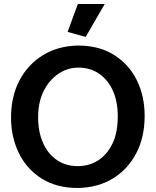

<svg xmlns="http://www.w3.org/2000/svg" viewBox="-20 -923 777 957"><path d="M368 14Q262 14 187.5 -33Q113 -80 74 -160Q35 -240 35 -337Q35 -442 77 -522Q119 -602 194 -648Q269 -694 368 -696Q475 -696 549.5 -648.5Q624 -601 662.5 -522Q701 -443 701 -345Q701 -239 659 -159Q617 -79 543 -33.5Q469 12 368 14ZM368 -95Q423 -95 467.5 -122.5Q512 -150 539.5 -205Q567 -260 567 -344Q567 -415 543.5 -469Q520 -523 475.5 -554.5Q431 -586 370 -586Q317 -586 271 -555Q225 -524 197.5 -469Q170 -414 170 -338Q170 -267 194 -212Q218 -157 262.5 -126Q307 -95 368 -95ZM407 -739 502 -903H368L317 -764Z"/></svg>

Font: Catamaran
Style: Bold
Weight: 700
Designer: Pria Ravichandran
Version: Version 2.000